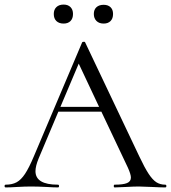

<svg xmlns="http://www.w3.org/2000/svg" viewBox="-24 -819 747 839"><path d="M698 0Q678 0 640 -2Q600 -4 583 -4Q561 -4 527 -2Q493 0 477 0Q473 0 473 -6Q473 -12 477 -12Q514 -12 531 -19Q548 -26 548 -43Q548 -57 535 -86L419 -331H231L145 -127Q131 -93 131 -71Q131 -12 229 -12Q234 -12 234 -6Q234 0 229 0Q211 0 179 -2Q141 -4 111 -4Q85 -4 51 -2Q21 0 1 0Q-4 0 -4 -6Q-4 -12 1 -12Q29 -12 48.5 -22.5Q68 -33 85.5 -59.5Q103 -86 124 -136L335 -634Q336 -636 341.5 -636.5Q347 -637 348 -634L584 -137Q608 -86 625.5 -59.5Q643 -33 659.5 -22.5Q676 -12 698 -12Q703 -12 703 -6Q703 0 698 0ZM409 -352 320 -541 240 -352ZM211 -758Q211 -777 222.5 -788Q234 -799 254 -799Q273 -799 284 -788Q295 -777 295 -758Q295 -738 284 -727Q273 -716 254 -716Q234 -716 222.5 -727Q211 -738 211 -758ZM386 -758Q386 -777 397.5 -787.5Q409 -798 429 -798Q448 -798 459 -787.5Q470 -777 470 -758Q470 -738 459 -727Q448 -716 429 -716Q409 -716 397.5 -727.5Q386 -739 386 -758Z"/></svg>

Font: Cormorant Garamond
Style: Regular
Weight: 400
Designer: Christian Thalmann (Catharsis Fonts)
Version: Version 3.000